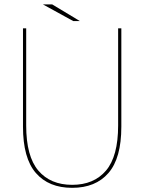

<svg xmlns="http://www.w3.org/2000/svg" viewBox="-20 -870 675 898"><path d="M547.5 -277.5Q547.5 -130 487.2 -60.8Q427 8.5 317.5 8.5Q208 8.5 147.8 -60.8Q87.5 -130 87.5 -277.5Q87.5 -302 87.5 -330.2Q87.5 -358.5 87.5 -390.5V-737.5H102.5V-397Q102.5 -364.5 102.5 -336Q102.5 -307.5 102.5 -283Q102.5 -139 159.2 -72.2Q216 -5.5 317.5 -5.5Q419 -5.5 475.8 -72.2Q532.5 -139 532.5 -283V-737.5H547.5ZM353.5 -771.5H322.5L180.5 -849.5H224Z"/></svg>

Font: Epilogue Thin
Style: Regular
Weight: 250
Designer: Tyler Finck
Foundry: Etcetera Type Co
Version: Version 2.111